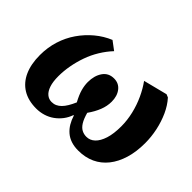

<svg xmlns="http://www.w3.org/2000/svg" viewBox="-101 -763 1015 1015"><g transform="rotate(45 406.5 -256.0)"><path d="M230 15Q170 15 128.5 -10.5Q87 -36 65.5 -84Q44 -132 44 -199Q44 -256 60 -307Q76 -358 105.5 -400.5Q135 -443 174 -475.5Q213 -508 259 -527L307 -491Q279 -461 257 -425Q235 -389 221 -349.5Q207 -310 199.5 -269Q192 -228 192 -189Q192 -148 201 -121Q210 -94 226 -80.5Q242 -67 263 -67Q279 -67 292 -73Q305 -79 316.5 -90.5Q328 -102 338.5 -119.5Q349 -137 359 -160Q339 -197 331.5 -224.5Q324 -252 324 -277Q324 -325 346 -357Q368 -389 409 -389Q445 -389 466 -362Q487 -335 487 -293Q487 -260 474 -227Q461 -194 437 -160Q447 -124 459.5 -104Q472 -84 488 -75.5Q504 -67 523 -67Q550 -67 570.5 -86.5Q591 -106 603 -143.5Q615 -181 615 -237Q615 -282 604 -328.5Q593 -375 573.5 -417Q554 -459 530 -492L664 -526L681 -519Q709 -488 728 -446Q747 -404 757 -357Q767 -310 767 -263Q767 -199 751.5 -147.5Q736 -96 707 -59.5Q678 -23 637 -4Q596 15 544 15Q514 15 490 7Q466 -1 448 -16.5Q430 -32 417.5 -53Q405 -74 397 -100H394Q385 -74 369 -53Q353 -32 331.5 -16.5Q310 -1 284 7Q258 15 230 15Z"/></g></svg>

Font: Literata
Style: Bold Italic
Weight: 700
Italic angle: -2°
Designer: Latin by Veronika Burian and Jose Scaglione. Greek by Irene Vlachou. Cyrillic by Vera Evstafieva
Foundry: TypeTogether
Version: Version 3.103;gftools[0.9.29]